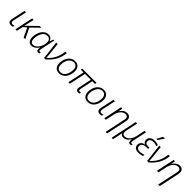

<svg xmlns="http://www.w3.org/2000/svg" viewBox="538 -2889 5242 5242"><g transform="rotate(45 3158.5 -268.0)"><path d="M149 10Q99 10 72 -15Q45 -40 45 -87Q45 -107 50 -130L136 -532H193L107 -131Q104 -114 104 -98Q104 -39 164 -39Q200 -39 230 -50L220 -1Q206 4 188.5 7Q171 10 149 10Z M316 0 428 -532H486L455 -393Q446 -349 436 -310.5Q426 -272 418 -240H419L719 -532H787L550 -302L697 0H634L507 -266L411 -183L373 0Z M938 10Q870 10 830.5 -38Q791 -86 791 -177Q791 -243 808.5 -308Q826 -373 860 -426Q894 -479 944 -510.5Q994 -542 1059 -542Q1122 -542 1156 -510Q1190 -478 1205 -429H1208L1245 -532H1282L1196 -126Q1193 -111 1190.5 -98Q1188 -85 1188 -74Q1188 -58 1195 -48.5Q1202 -39 1221 -39Q1228 -39 1237 -40Q1246 -41 1255 -44L1245 0Q1237 4 1223 7Q1209 10 1198 10Q1156 10 1144.5 -23Q1133 -56 1143 -122H1140Q1119 -90 1088.5 -59.5Q1058 -29 1020 -9.5Q982 10 938 10ZM955 -39Q999 -39 1040.5 -67.5Q1082 -96 1114.5 -145Q1147 -194 1166 -253Q1176 -286 1178.5 -315Q1181 -344 1181 -363Q1181 -425 1148.5 -459Q1116 -493 1064 -493Q1007 -493 966.5 -463Q926 -433 900 -385Q874 -337 862 -282Q850 -227 850 -177Q850 -110 875.5 -74.5Q901 -39 955 -39Z M1422 0 1360 -532H1417L1456 -160Q1458 -134 1461 -101.5Q1464 -69 1465 -48H1468Q1573 -139 1634 -258.5Q1695 -378 1711 -532H1769Q1752 -368 1681 -240Q1610 -112 1478 0Z M2006 9Q1913 9 1864 -47Q1815 -103 1815 -195Q1815 -265 1833.5 -327.5Q1852 -390 1888 -438Q1924 -486 1974 -513.5Q2024 -541 2087 -541Q2177 -541 2226.5 -484.5Q2276 -428 2276 -337Q2276 -271 2258.5 -209Q2241 -147 2206.5 -98Q2172 -49 2121.5 -20Q2071 9 2006 9ZM2010 -40Q2071 -40 2118 -78.5Q2165 -117 2191.5 -185.5Q2218 -254 2218 -343Q2218 -383 2204 -416.5Q2190 -450 2161 -471Q2132 -492 2086 -492Q2023 -492 1975 -453Q1927 -414 1900 -347Q1873 -280 1873 -194Q1873 -122 1907.5 -81Q1942 -40 2010 -40Z M2744 10Q2704 10 2683 -10.5Q2662 -31 2662 -68Q2662 -86 2670 -124L2745 -482H2520L2417 0H2359L2463 -482H2357L2368 -532H2916L2906 -482H2802L2726 -120Q2721 -94 2721 -78Q2721 -39 2759 -39Q2772 -39 2782.5 -41Q2793 -43 2800 -46V0Q2789 4 2774.5 7Q2760 10 2744 10Z M3112 9Q3019 9 2970 -47Q2921 -103 2921 -195Q2921 -265 2939.5 -327.5Q2958 -390 2994 -438Q3030 -486 3080 -513.5Q3130 -541 3193 -541Q3283 -541 3332.5 -484.5Q3382 -428 3382 -337Q3382 -271 3364.5 -209Q3347 -147 3312.5 -98Q3278 -49 3227.5 -20Q3177 9 3112 9ZM3116 -40Q3177 -40 3224 -78.5Q3271 -117 3297.5 -185.5Q3324 -254 3324 -343Q3324 -383 3310 -416.5Q3296 -450 3267 -471Q3238 -492 3192 -492Q3129 -492 3081 -453Q3033 -414 3006 -347Q2979 -280 2979 -194Q2979 -122 3013.5 -81Q3048 -40 3116 -40Z M3582 10Q3532 10 3505 -15Q3478 -40 3478 -87Q3478 -107 3483 -130L3569 -532H3626L3540 -131Q3537 -114 3537 -98Q3537 -39 3597 -39Q3633 -39 3663 -50L3653 -1Q3639 4 3621.5 7Q3604 10 3582 10Z M4160 -341Q4164 -360 4166.5 -375.5Q4169 -391 4169 -405Q4169 -450 4145 -470.5Q4121 -491 4079 -491Q4032 -491 3987.5 -461.5Q3943 -432 3909.5 -378Q3876 -324 3861 -253L3807 0H3747L3861 -534H3911L3891 -415H3893Q3910 -442 3938.5 -472Q3967 -502 4005.5 -523Q4044 -544 4092 -544Q4157 -544 4193 -509Q4229 -474 4229 -411Q4229 -392 4226 -372Q4223 -352 4219 -334L4096 240H4037Z M4266 236 4429 -532H4486L4412 -188Q4397 -116 4416 -77.5Q4435 -39 4496 -39Q4544 -39 4588.5 -69.5Q4633 -100 4666.5 -153.5Q4700 -207 4715 -275L4769 -532H4825L4738 -119Q4728 -73 4736 -56Q4744 -39 4766 -39Q4775 -39 4784 -40.5Q4793 -42 4801 -44L4791 0Q4783 4 4769 7Q4755 10 4742 10Q4703 10 4691 -24Q4679 -58 4685 -119H4681Q4665 -91 4637.5 -61Q4610 -31 4573 -10.5Q4536 10 4491 10Q4442 10 4419 -7.5Q4396 -25 4384 -53H4381Q4379 -38 4375 -17Q4371 4 4366 30L4322 236Z M5064 10Q4980 10 4939 -28.5Q4898 -67 4898 -125Q4898 -193 4938.5 -230Q4979 -267 5042 -278V-280Q5009 -292 4989 -320Q4969 -348 4969 -388Q4969 -444 4997 -478Q5025 -512 5069.5 -527Q5114 -542 5161 -542Q5246 -542 5304 -509L5285 -463Q5264 -475 5230 -484Q5196 -493 5163 -493Q5105 -493 5064.5 -468Q5024 -443 5024 -385Q5024 -348 5050.5 -324Q5077 -300 5138 -300H5193L5183 -254H5128Q5051 -254 5003.5 -225Q4956 -196 4956 -132Q4956 -90 4984.5 -64Q5013 -38 5072 -38Q5118 -38 5154.5 -46.5Q5191 -55 5226 -71V-22Q5201 -8 5160 1Q5119 10 5064 10ZM5156 -606 5157 -615 5241 -776H5309L5307 -768L5196 -606Z M5400 0 5338 -532H5395L5434 -160Q5436 -134 5439 -101.5Q5442 -69 5443 -48H5446Q5551 -139 5612 -258.5Q5673 -378 5689 -532H5747Q5730 -368 5659 -240Q5588 -112 5456 0Z M6192 -341Q6196 -360 6198.5 -375.5Q6201 -391 6201 -405Q6201 -450 6177 -470.5Q6153 -491 6111 -491Q6064 -491 6019.5 -461.5Q5975 -432 5941.5 -378Q5908 -324 5893 -253L5839 0H5779L5893 -534H5943L5923 -415H5925Q5942 -442 5970.5 -472Q5999 -502 6037.5 -523Q6076 -544 6124 -544Q6189 -544 6225 -509Q6261 -474 6261 -411Q6261 -392 6258 -372Q6255 -352 6251 -334L6128 240H6069Z"/></g></svg>

Font: Noto Sans Light
Style: Italic
Weight: 300
Italic angle: -12°
Designer: Monotype Design Team
Foundry: Monotype Imaging Inc.
Version: Version 2.013; ttfautohint (v1.8.4.7-5d5b)